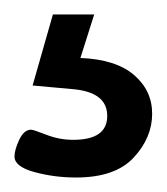

<svg xmlns="http://www.w3.org/2000/svg" viewBox="-20 -29 230 265"><path d="M110 -9 91 51Q140 53 165 74.5Q190 96 190 128Q190 161 164.5 188.5Q139 216 85 216Q55 216 27.5 208.5Q0 201 0 187Q0 178 6.5 164Q13 150 23 150Q26 150 44 157Q62 164 81 164Q128 164 128 131Q128 98 80 94L25 89L53 -9Z"/></svg>

Font: Dosis
Style: Bold
Weight: 700
Designer: Edgar Tolentino, Pablo Impallari, Igino Marini
Foundry: Edgar Tolentino, Pablo Impallari, Igino Marini
Version: Version 1.007